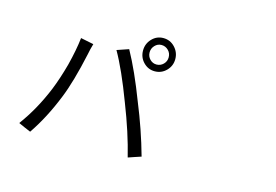

<svg xmlns="http://www.w3.org/2000/svg" viewBox="-98 -979 1696 1178"><g transform="rotate(15 750.0 -389.5)"><path d="M166 -6.8 127 -23.4 87.9 -41Q171.9 -155.3 229.5 -295.9Q259.8 -371.1 285.2 -464.8Q310.5 -564.5 319.3 -642.6L401.4 -626Q390.6 -588.9 384.8 -557.6Q344.7 -372.1 300.8 -264.6Q242.2 -118.2 166 -6.8ZM785.2 -8.8Q749 -157.2 680.7 -331.1Q609.4 -520.5 547.9 -627.9L622.1 -653.3Q688.5 -533.2 755.9 -356.4Q821.3 -197.3 866.2 -36.1L825.2 -22.5ZM807.6 -562.5Q765.6 -562.5 735.8 -593.3Q706.1 -624 706.1 -667.5Q706.1 -710.9 735.8 -742.2Q765.6 -773.4 807.6 -773.4Q851.6 -773.4 881.3 -741.7Q911.1 -710 911.1 -667Q911.1 -624 880.9 -593.3Q850.6 -562.5 807.6 -562.5ZM807.6 -605.5Q833 -605.5 851.1 -623.5Q869.1 -641.6 869.1 -667Q869.1 -693.4 851.6 -710.9Q833 -729.5 807.6 -729.5Q783.2 -729.5 765.6 -710.9Q748 -692.4 748 -667Q748 -641.6 765.6 -623.5Q783.2 -605.5 807.6 -605.5Z"/></g></svg>

Font: Bpmf GenSeki Gothic R
Style: R
Weight: 400
Foundry: But Ko
Version: Version 1.320